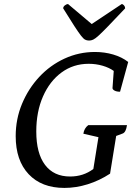

<svg xmlns="http://www.w3.org/2000/svg" viewBox="-20 -910 678 942"><path d="M158 -265Q158 -158 201 -101Q244 -44 324 -44Q389 -44 438 -81L463 -237L389 -254Q393 -281 413 -296H603Q598 -261 582 -255L550 -243L520 -58Q468 -24 410.5 -6Q353 12 296 12Q184 12 120.5 -55.5Q57 -123 57 -242Q57 -326 88 -400.5Q119 -475 172.5 -532.5Q226 -590 296.5 -622.5Q367 -655 446 -655Q493 -655 535.5 -642.5Q578 -630 609 -606L569 -460Q552 -460 542 -465.5Q532 -471 532 -478L538 -562Q516 -578 483.5 -587.5Q451 -597 415 -597Q340 -597 282 -554.5Q224 -512 191 -437Q158 -362 158 -265ZM417 -711Q406 -711 397.5 -715.5Q389 -720 377 -735.5Q365 -751 344.5 -782.5Q324 -814 290 -869Q290 -877 298 -883.5Q306 -890 314 -890L430 -792L577 -890Q583 -890 588.5 -883.5Q594 -877 594 -869Q542 -814 511.5 -782.5Q481 -751 464 -735.5Q447 -720 437 -715.5Q427 -711 417 -711Z"/></svg>

Font: Petrona Medium
Style: Italic
Weight: 500
Italic angle: -9°
Designer: Ringo R. Seeber
Foundry: Ringo R. Seeber
Version: Version 2.001; ttfautohint (v1.8.3)